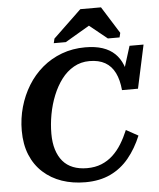

<svg xmlns="http://www.w3.org/2000/svg" viewBox="-62 -994 881 1064"><g transform="rotate(-5 378.5 -462.0)"><path d="M386 -60Q431 -60 466.5 -74.5Q502 -89 530 -115Q558 -141 579.5 -176Q601 -211 618 -252L685 -215Q656 -145 613 -92.5Q570 -40 510 -11.5Q450 17 370 17Q299 17 239.5 -3.5Q180 -24 135.5 -64.5Q91 -105 67 -163.5Q43 -222 43 -298Q43 -366 61 -429.5Q79 -493 112.5 -547.5Q146 -602 194 -642.5Q242 -683 302.5 -705.5Q363 -728 433 -728Q489 -728 529.5 -714.5Q570 -701 597 -675Q624 -649 639 -611.5Q654 -574 659 -526L625 -543L679 -715H757L705 -474H616Q611 -531 591.5 -570.5Q572 -610 537 -630Q502 -650 450 -650Q402 -650 362.5 -627.5Q323 -605 294 -566.5Q265 -528 245 -478.5Q225 -429 215 -374.5Q205 -320 205 -267Q205 -217 217 -178.5Q229 -140 251.5 -113.5Q274 -87 308 -73.5Q342 -60 386 -60ZM540 -941H425L268 -791L262 -766H329L506 -870L432 -872L563 -766H628L634 -791Z"/></g></svg>

Font: Roboto Serif 20pt SemiBold
Style: Italic
Weight: 600
Italic angle: -10°
Version: Version 1.007